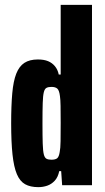

<svg xmlns="http://www.w3.org/2000/svg" viewBox="-20 -763 434 791"><path d="M138 8Q105 8 83.5 -4Q62 -16 49.5 -45.5Q37 -75 31.5 -126.5Q26 -178 26 -255Q26 -328 30.5 -378.5Q35 -429 47 -459.5Q59 -490 80.5 -504Q102 -518 136 -518Q161 -518 178 -511Q195 -504 206.5 -490Q218 -476 222 -456H230V-743H359V0H236L232 -58H224Q219 -33 205.5 -18.5Q192 -4 174.5 2Q157 8 138 8ZM192 -105Q208 -105 215.5 -111Q223 -117 226 -137Q229 -151 229.5 -181Q230 -211 230 -257Q230 -300 229.5 -327Q229 -354 227 -367Q224 -391 216 -398Q208 -405 192 -405Q179 -405 171.5 -401Q164 -397 160.5 -383Q157 -369 156 -338.5Q155 -308 155 -255Q155 -202 156 -171.5Q157 -141 160.5 -127Q164 -113 171.5 -109Q179 -105 192 -105Z"/></svg>

Font: Saira ExtraCondensed ExtraBold
Style: Regular
Weight: 800
Width: 2
Designer: Hector Gatti with collaboration of the Omnibus-Type team
Foundry: Omnibus-Type
Version: Version 1.101